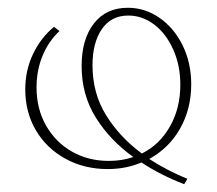

<svg xmlns="http://www.w3.org/2000/svg" viewBox="-20 -432 559 494"><path d="M364 -23Q412 8 462 28L454 42Q392 18 344 -14Q304 3 257 3Q197 3 148.5 -23.5Q100 -50 72.5 -96.5Q45 -143 45 -202Q45 -251 65 -293Q85 -335 119 -363L133 -352Q105 -326 89.5 -288.5Q74 -251 74 -207Q74 -152 98.5 -109Q123 -66 165 -42Q207 -18 260 -18Q294 -18 323 -28Q263 -71 226.5 -129.5Q190 -188 190 -262Q190 -331 221.5 -371.5Q253 -412 309 -412Q353 -412 390.5 -386Q428 -360 450 -315Q472 -270 472 -215Q472 -152 443.5 -101.5Q415 -51 364 -23ZM345 -37Q391 -60 417.5 -107Q444 -154 444 -214Q444 -264 425.5 -305Q407 -346 376.5 -369Q346 -392 310 -392Q266 -392 242 -357Q218 -322 218 -264Q218 -192 253 -135.5Q288 -79 345 -37Z"/></svg>

Font: Ysabeau Infant Extralight
Style: Regular
Weight: 200
Designer: Christian Thalmann (Catharsis Fonts)
Version: Version 0.003